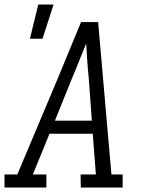

<svg xmlns="http://www.w3.org/2000/svg" viewBox="-33 -833 653 853"><path d="M173 0H-13V-58H44L226 -490L327 -735H403L462 -58H512V0H326L325 -58H393L379 -239H187L113 -58H173ZM375 -297 361 -490Q357 -527 354.5 -564.5Q352 -602 350 -640Q334 -602 319.5 -564.5Q305 -527 289 -490L211 -297ZM100 -661 137 -813H205L156 -661Z"/></svg>

Font: Iosevka HT Light Extended
Style: Italic
Weight: 300
Width: 7
Italic angle: -9°
Monospace: yes
Designer: Belleve Invis
Foundry: Belleve Invis
Version: Version 32.3.0; ttfautohint (v1.8.4)